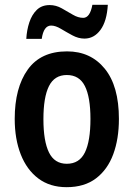

<svg xmlns="http://www.w3.org/2000/svg" viewBox="-20 -766 554 796"><path d="M473 -273Q473 -190 449.5 -126.5Q426 -63 378 -26.5Q330 10 256 10Q187 10 139 -26Q91 -62 66 -126Q41 -190 41 -273Q41 -402 95 -477.5Q149 -553 258 -553Q356 -553 414.5 -481Q473 -409 473 -273ZM160 -272Q160 -181 183 -134Q206 -87 257 -87Q309 -87 332 -134Q355 -181 355 -273Q355 -363 332 -409Q309 -455 257 -455Q206 -455 183 -409Q160 -363 160 -272ZM89 -605Q91 -641 101.5 -673Q112 -705 132.5 -725Q153 -745 186 -745Q212 -745 236 -731.5Q260 -718 282 -705Q304 -692 325 -692Q353 -692 363 -746H427Q423 -678 396.5 -642Q370 -606 330 -606Q305 -606 280 -619.5Q255 -633 232.5 -646.5Q210 -660 192 -660Q161 -660 153 -605Z"/></svg>

Font: Noto Sans Condensed SemiBold
Style: Regular
Weight: 600
Width: 3
Designer: Monotype Design Team
Foundry: Monotype Imaging Inc.
Version: Version 2.013; ttfautohint (v1.8.4.7-5d5b)